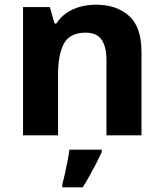

<svg xmlns="http://www.w3.org/2000/svg" viewBox="-20 -576 697 817"><path d="M388 -556Q476 -556 529 -508.5Q582 -461 582 -356V0H433V-319Q433 -378 412 -407.5Q391 -437 345 -437Q277 -437 252 -390.5Q227 -344 227 -257V0H78V-546H192L212 -476H220Q238 -504 264 -521.5Q290 -539 322 -547.5Q354 -556 388 -556ZM413 71Q403 93 390.5 117.5Q378 142 363.5 168Q349 194 332 221H245V208Q251 188 256.5 162Q262 136 267.5 109Q273 82 275 61H413Z"/></svg>

Font: Noto Sans Gurmukhi
Style: Regular
Weight: 400
Designer: Jelle Bosma - Monotype Design Team
Foundry: Monotype Imaging Inc.
Version: Version 2.003